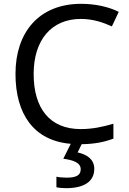

<svg xmlns="http://www.w3.org/2000/svg" viewBox="-20 -744 672 1004"><path d="M473 139C473 88 434 64 386 53L407 10C476 9 524 -1 573 -19V-97C519 -81 464 -69 402 -69C238 -69 156 -180 156 -357C156 -536 250 -645 403 -645C467 -645 521 -626 565 -606L601 -682C547 -709 477 -724 404 -724C183 -724 61 -574 61 -358C61 -147 157 -8 350 8L311 86C362 93 402 106 402 141C402 174 376 185 328 185C309 185 287 183 275 180V235C286 238 305 240 325 240C423 240 473 203 473 139Z"/></svg>

Font: Noto Sans Mro
Style: Regular
Weight: 400
Designer: Monotype Design Team
Foundry: Monotype Imaging Inc.
Version: Version 2.001